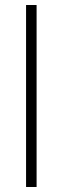

<svg xmlns="http://www.w3.org/2000/svg" viewBox="-20 -747 250 766"><path d="M84 -727H126V-1H84Z"/></svg>

Font: Bellota Text Light
Style: Regular
Weight: 300
Designer: Kemie Guaida
Foundry: Kemie Guaida
Version: Version 4.001